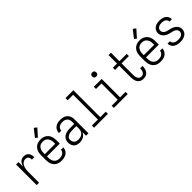

<svg xmlns="http://www.w3.org/2000/svg" viewBox="286 -2090 3428 3428"><g transform="rotate(-45 2000.0 -376.0)"><path d="M126 0V-520H187V-406Q194 -429 205 -451.5Q216 -474 233 -491.5Q250 -509 273.5 -518.5Q297 -528 322 -528Q340 -528 358.5 -524.5Q377 -521 392.5 -511Q408 -501 419.5 -486.5Q431 -472 437.5 -455Q444 -438 446.5 -419.5Q449 -401 449 -382H388Q388 -399 385 -415.5Q382 -432 372.5 -445.5Q363 -459 347.5 -466Q332 -473 316 -473Q294 -473 273 -465Q252 -457 236.5 -441Q221 -425 211.5 -404.5Q202 -384 196.5 -363Q191 -342 189 -320Q187 -298 187 -276V0Z M751 8Q725 8 698 2.5Q671 -3 647.5 -16Q624 -29 606 -49.5Q588 -70 577.5 -95Q567 -120 562.5 -146.5Q558 -173 558 -200V-320Q558 -347 562.5 -373.5Q567 -400 577.5 -424.5Q588 -449 606 -469.5Q624 -490 647 -503.5Q670 -517 696.5 -522.5Q723 -528 750 -528Q777 -528 803.5 -522.5Q830 -517 853 -503.5Q876 -490 894 -469.5Q912 -449 922.5 -424.5Q933 -400 937.5 -373.5Q942 -347 942 -320V-232H619V-200Q619 -181 621.5 -162Q624 -143 631 -125Q638 -107 650 -91.5Q662 -76 678.5 -66Q695 -56 713.5 -51.5Q732 -47 751 -47Q773 -47 795 -51.5Q817 -56 835.5 -67.5Q854 -79 866 -98.5Q878 -118 879 -140H940Q938 -118 931 -96.5Q924 -75 910.5 -57Q897 -39 878.5 -26Q860 -13 839 -5.5Q818 2 796 5Q774 8 751 8ZM619 -288H881V-320Q881 -339 878.5 -358Q876 -377 869 -394.5Q862 -412 850.5 -427.5Q839 -443 823 -453.5Q807 -464 788 -468.5Q769 -473 750 -473Q731 -473 712 -468.5Q693 -464 677 -453.5Q661 -443 649.5 -427.5Q638 -412 631 -394.5Q624 -377 621.5 -358Q619 -339 619 -320ZM741 -584 699 -616 812 -760 863 -720Z M1208 8Q1178 8 1148.5 -0.5Q1119 -9 1098 -30.5Q1077 -52 1067.5 -81Q1058 -110 1058 -140Q1058 -165 1065 -189.5Q1072 -214 1087.5 -233.5Q1103 -253 1124.5 -266Q1146 -279 1170 -286.5Q1194 -294 1218.5 -296.5Q1243 -299 1268 -299H1373V-352Q1373 -368 1370 -384.5Q1367 -401 1359.5 -415.5Q1352 -430 1339.5 -441.5Q1327 -453 1312.5 -460Q1298 -467 1281.5 -470Q1265 -473 1248 -473Q1226 -473 1204.5 -468.5Q1183 -464 1164.5 -451.5Q1146 -439 1135.5 -419Q1125 -399 1125 -377H1064Q1064 -399 1071 -420.5Q1078 -442 1090.5 -460.5Q1103 -479 1121.5 -492.5Q1140 -506 1160.5 -514Q1181 -522 1203.5 -525Q1226 -528 1248 -528Q1273 -528 1297 -524Q1321 -520 1343 -510Q1365 -500 1383 -483.5Q1401 -467 1412.5 -445.5Q1424 -424 1429 -400Q1434 -376 1434 -352V0H1373V-91Q1363 -67 1346 -47.5Q1329 -28 1306.5 -15.5Q1284 -3 1258.5 2.5Q1233 8 1208 8ZM1230 -47Q1257 -47 1284.5 -54.5Q1312 -62 1333 -80.5Q1354 -99 1363.5 -125.5Q1373 -152 1373 -180V-244H1268Q1252 -244 1235 -242.5Q1218 -241 1201.5 -237Q1185 -233 1170 -225.5Q1155 -218 1142.5 -206.5Q1130 -195 1124.5 -179Q1119 -163 1119 -146Q1119 -125 1127 -105Q1135 -85 1151 -71Q1167 -57 1188 -52Q1209 -47 1230 -47Z M1575 0V-55H1727V-680H1589V-735H1787V-55H1925V0Z M2075 0V-55H2227V-465H2089V-520H2287V-55H2425V0ZM2250 -618Q2239 -618 2229 -621Q2219 -624 2211.5 -631.5Q2204 -639 2201 -649Q2198 -659 2198 -670Q2198 -681 2201 -691Q2204 -701 2211.5 -708.5Q2219 -716 2229 -719Q2239 -722 2250 -722Q2261 -722 2271 -719Q2281 -716 2288.5 -708.5Q2296 -701 2299 -691Q2302 -681 2302 -670Q2302 -659 2299 -649Q2296 -639 2288.5 -631.5Q2281 -624 2271 -621Q2261 -618 2250 -618Z M2821 8Q2799 8 2777 2.5Q2755 -3 2737 -16Q2719 -29 2706.5 -47.5Q2694 -66 2687 -87Q2680 -108 2677.5 -130Q2675 -152 2675 -174V-465H2570V-520H2675V-735H2735V-520H2920V-465H2735V-174Q2735 -160 2736.5 -145.5Q2738 -131 2741.5 -117Q2745 -103 2751.5 -90Q2758 -77 2768.5 -67Q2779 -57 2793 -52Q2807 -47 2821 -47Q2834 -47 2847.5 -51Q2861 -55 2871 -64Q2881 -73 2888 -84.5Q2895 -96 2899 -109Q2903 -122 2905 -135.5Q2907 -149 2907 -162V-169H2967V-159Q2967 -138 2963.5 -117.5Q2960 -97 2952 -77.5Q2944 -58 2931 -41Q2918 -24 2900.5 -12.5Q2883 -1 2862.5 3.5Q2842 8 2821 8Z M3251 8Q3225 8 3198 2.5Q3171 -3 3147.5 -16Q3124 -29 3106 -49.5Q3088 -70 3077.5 -95Q3067 -120 3062.5 -146.5Q3058 -173 3058 -200V-320Q3058 -347 3062.5 -373.5Q3067 -400 3077.5 -424.5Q3088 -449 3106 -469.5Q3124 -490 3147 -503.5Q3170 -517 3196.5 -522.5Q3223 -528 3250 -528Q3277 -528 3303.5 -522.5Q3330 -517 3353 -503.5Q3376 -490 3394 -469.5Q3412 -449 3422.5 -424.5Q3433 -400 3437.5 -373.5Q3442 -347 3442 -320V-232H3119V-200Q3119 -181 3121.5 -162Q3124 -143 3131 -125Q3138 -107 3150 -91.5Q3162 -76 3178.5 -66Q3195 -56 3213.5 -51.5Q3232 -47 3251 -47Q3273 -47 3295 -51.5Q3317 -56 3335.5 -67.5Q3354 -79 3366 -98.5Q3378 -118 3379 -140H3440Q3438 -118 3431 -96.5Q3424 -75 3410.5 -57Q3397 -39 3378.5 -26Q3360 -13 3339 -5.5Q3318 2 3296 5Q3274 8 3251 8ZM3119 -288H3381V-320Q3381 -339 3378.5 -358Q3376 -377 3369 -394.5Q3362 -412 3350.5 -427.5Q3339 -443 3323 -453.5Q3307 -464 3288 -468.5Q3269 -473 3250 -473Q3231 -473 3212 -468.5Q3193 -464 3177 -453.5Q3161 -443 3149.5 -427.5Q3138 -412 3131 -394.5Q3124 -377 3121.5 -358Q3119 -339 3119 -320ZM3241 -584 3199 -616 3312 -760 3363 -720Z M3749 8Q3727 8 3705.5 5.5Q3684 3 3663.5 -4Q3643 -11 3624.5 -22.5Q3606 -34 3592.5 -51Q3579 -68 3571.5 -89Q3564 -110 3564 -131V-134H3625V-133Q3625 -112 3637 -93.5Q3649 -75 3667.5 -64.5Q3686 -54 3707 -50.5Q3728 -47 3749 -47Q3770 -47 3791 -50.5Q3812 -54 3830.5 -64Q3849 -74 3861 -92.5Q3873 -111 3873 -132Q3873 -154 3861 -172.5Q3849 -191 3831 -202.5Q3813 -214 3791.5 -219.5Q3770 -225 3749 -229.5Q3728 -234 3707.5 -240Q3687 -246 3667.5 -255Q3648 -264 3631 -277.5Q3614 -291 3601 -308Q3588 -325 3581 -346Q3574 -367 3574 -388Q3574 -409 3580.5 -429.5Q3587 -450 3600 -467Q3613 -484 3630.5 -496.5Q3648 -509 3668 -516Q3688 -523 3709 -525.5Q3730 -528 3751 -528Q3772 -528 3793 -525.5Q3814 -523 3834 -516Q3854 -509 3871.5 -497Q3889 -485 3901.5 -468.5Q3914 -452 3921 -431.5Q3928 -411 3928 -390V-387H3867V-389Q3867 -409 3856.5 -427Q3846 -445 3828.5 -455Q3811 -465 3791 -469Q3771 -473 3751 -473Q3731 -473 3711 -469Q3691 -465 3673.5 -454.5Q3656 -444 3645.5 -426Q3635 -408 3635 -388Q3635 -367 3647 -348Q3659 -329 3677 -317.5Q3695 -306 3716 -300.5Q3737 -295 3758 -290.5Q3779 -286 3800 -280.5Q3821 -275 3840.5 -265.5Q3860 -256 3877 -242.5Q3894 -229 3907 -212Q3920 -195 3927 -174.5Q3934 -154 3934 -132Q3934 -110 3926.5 -89Q3919 -68 3905.5 -51Q3892 -34 3873.5 -22.5Q3855 -11 3834.5 -4Q3814 3 3792.5 5.5Q3771 8 3749 8Z"/></g></svg>

Font: Iosevka Curly Light
Style: Regular
Weight: 300
Monospace: yes
Designer: Belleve Invis
Foundry: Belleve Invis
Version: Version 22.1.2; ttfautohint (v1.8.4)